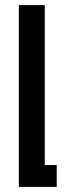

<svg xmlns="http://www.w3.org/2000/svg" viewBox="-20 -735 266 755"><path d="M54 0V-715H156V-86H203V0Z"/></svg>

Font: TASA Orbiter Display Medium
Style: Regular
Weight: 500
Designer: Weizhong Zhang
Version: Version 1.000;Glyphs 3.1.2 (3151)